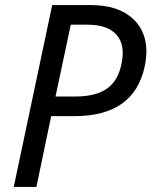

<svg xmlns="http://www.w3.org/2000/svg" viewBox="-20 -734 595 754"><path d="M34 0 185 -714H337Q417 -714 469.5 -684Q522 -654 543 -600Q564 -546 548 -472Q506 -278 273 -278H181L123 0ZM198 -355H276Q356 -355 400 -386Q444 -417 457 -483Q473 -557 438 -597Q403 -637 324 -637H258Z"/></svg>

Font: Noto Sans
Style: Italic
Weight: 400
Italic angle: -12°
Designer: Monotype Design Team
Foundry: Monotype Imaging Inc.
Version: Version 2.013; ttfautohint (v1.8.4.7-5d5b)